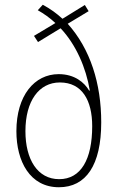

<svg xmlns="http://www.w3.org/2000/svg" viewBox="-20 -871 495 808"><path d="M160 -851 139 -828C164 -814 191 -795 213 -774L123 -720L140 -694L235 -752C300 -683 342 -586 358 -490H355C335 -524 294 -559 227 -559C125 -559 49 -469 49 -319C49 -192 106 -83 228 -83C342 -83 406 -176 406 -356C406 -520 360 -665 265 -771L353 -824L337 -850L243 -792C219 -814 192 -834 160 -851ZM232 -524C326 -524 368 -448 368 -340C368 -201 321 -117 229 -117C138 -117 87 -200 87 -319C87 -446 144 -524 232 -524Z"/></svg>

Font: Noto Sans Kannada UI Condensed ExtraLight
Style: Regular
Weight: 200
Width: 3
Designer: Jelle Bosma - Monotype Design Team
Foundry: Monotype Imaging Inc.
Version: Version 2.005